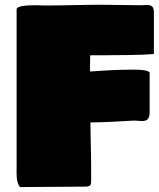

<svg xmlns="http://www.w3.org/2000/svg" viewBox="-20 -759 657 795"><path d="M48.8 -68.4C48.8 -38.1 45.9 -7.8 62.5 15.6C156.2 15.6 246.1 13.7 339.8 13.7C355.5 10.7 357.4 6.8 357.4 -11.7V-72.3C357.4 -131.8 354.5 -192.4 354.5 -252C415 -252.9 475.6 -255.9 535.2 -259.8C545.9 -259.8 556.6 -257.8 565.4 -257.8C586.9 -257.8 599.6 -263.7 599.6 -293.9V-457C599.6 -466.8 567.4 -470.7 541 -470.7C467.8 -470.7 422.9 -467.8 353.5 -462.9C353.5 -465.8 353.5 -467.8 352.5 -469.7V-476.6C352.5 -495.1 353.5 -511.7 353.5 -530.3H420.9C483.4 -531.2 554.7 -530.3 617.2 -535.2V-706.1C617.2 -732.4 608.4 -738.3 585.9 -738.3C578.1 -738.3 570.3 -737.3 562.5 -737.3C504.9 -737.3 455.1 -739.3 400.4 -739.3C322.3 -739.3 247.1 -736.3 169.9 -736.3C157.2 -736.3 140.6 -737.3 125 -737.3C90.8 -737.3 48.8 -734.4 48.8 -720.7Z"/></svg>

Font: Bowlby One SC
Style: Regular
Weight: 400
Width: 1
Version: Version 1.2